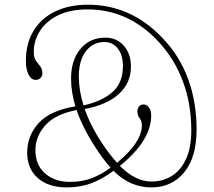

<svg xmlns="http://www.w3.org/2000/svg" viewBox="-20 -781 908 816"><path d="M623.5 15.5Q532 15.5 462.5 -55Q416 -20.5 368.8 -2.5Q321.5 15.5 264.5 15.5Q185.5 15.5 140.5 -24.5Q95.5 -64.5 95.5 -132Q95.5 -204 144.2 -257.8Q193 -311.5 300.5 -329Q282 -389.5 282 -447.5Q282 -525 321.8 -573Q361.5 -621 428 -621Q476 -621 506.2 -586.8Q536.5 -552.5 536.5 -498Q536.5 -429 486.2 -382.5Q436 -336 340 -317.5Q367 -241 418 -166Q449.5 -120 477.5 -89Q534 -137 558.5 -175.5Q583 -214 583 -247.5Q583 -267 573.5 -278.5Q564 -290 564 -308Q564 -320.5 571.2 -328.8Q578.5 -337 590 -337Q603.5 -337 613 -324.2Q622.5 -311.5 622.5 -290Q622.5 -183.5 489.5 -76Q555 -9.5 624.5 -9.5Q671.5 -9.5 709.8 -33Q748 -56.5 770.5 -104.8Q793 -153 793 -228Q793 -340.5 756.8 -436.5Q720.5 -532.5 653.5 -604Q526 -741 352.5 -741Q277.5 -741 226.5 -715.8Q175.5 -690.5 149.5 -649.2Q123.5 -608 123.5 -560.5Q123.5 -536 132.5 -523.2Q141.5 -510.5 150.8 -499.5Q160 -488.5 160 -468.5Q160 -457.5 152 -449.5Q144 -441.5 131.5 -441.5Q113 -441.5 101.5 -464Q90 -486.5 90 -522.5Q90 -596.5 122.5 -650Q155 -703.5 214.2 -732.2Q273.5 -761 353.5 -761Q537 -761 671 -619Q742.5 -545 779 -446.5Q815.5 -348 815.5 -231Q815.5 -112.5 762.8 -48.5Q710 15.5 623.5 15.5ZM315 -456Q315 -397 335 -333Q416 -351.5 459.2 -390.8Q502.5 -430 502.5 -500.5Q502.5 -546.5 480.8 -574.5Q459 -602.5 424 -602.5Q375.5 -602.5 345.2 -563.5Q315 -524.5 315 -456ZM130.5 -143Q130.5 -80 171.5 -44Q212.5 -8 277.5 -8Q328.5 -8 369.2 -23.5Q410 -39 450 -68.5Q420.5 -101 387.5 -151.5Q331.5 -237 305.5 -313.5Q213 -295 171.8 -247.5Q130.5 -200 130.5 -143Z"/></svg>

Font: Fraunces 72pt S050 Thin
Style: Regular
Weight: 100
Version: Version 1.000; ttfautohint (v1.8.3)